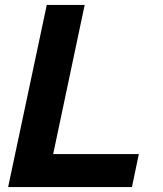

<svg xmlns="http://www.w3.org/2000/svg" viewBox="-20 -760 664 780"><path d="M13 0 170 -740H324L196 -134H544L516 0Z"/></svg>

Font: Be Vietnam Pro
Style: Bold Italic
Weight: 700
Italic angle: -12°
Designer: Lam Bao, Tony Le, Vietanh Nguyen
Foundry: Yellow Type Foundry
Version: Version 1.002; ttfautohint (v1.8.3)